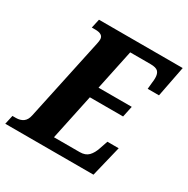

<svg xmlns="http://www.w3.org/2000/svg" viewBox="-200 -857 980 1001"><g transform="rotate(30 290.0 -357.0)"><path d="M-38 0 -26 -54H-5Q21 -54 38.5 -66.5Q56 -79 62 -108L168 -604Q171 -618 171 -628Q171 -660 123 -660H102L114 -714H618L582 -529H514L518 -570Q519 -575 519.5 -583Q520 -591 520 -597Q520 -623 508 -635.5Q496 -648 462 -648H340L289 -406H489L475 -340H275L217 -66H372Q406 -66 424.5 -85Q443 -104 454 -138L470 -185H538L493 0Z"/></g></svg>

Font: Noto Serif Condensed ExtraBold
Style: Italic
Weight: 800
Width: 3
Italic angle: -12°
Designer: Monotype Design Team
Foundry: Monotype Imaging Inc.
Version: Version 2.014; ttfautohint (v1.8.4.7-5d5b)